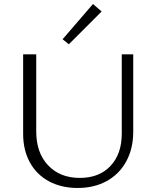

<svg xmlns="http://www.w3.org/2000/svg" viewBox="-20 -928 775 954"><path d="M95 -263V-658H160V-275Q160 -169 219 -106.5Q278 -44 377 -44Q473 -44 529 -103.5Q585 -163 585 -264V-658H642V-274Q642 -190 607.5 -126.5Q573 -63 510.5 -28.5Q448 6 366 6Q285 6 223.5 -27Q162 -60 128.5 -121Q95 -182 95 -263ZM291 -733 442 -908 485 -871 322 -708Z"/></svg>

Font: Ysabeau Semilight
Style: Regular
Weight: 300
Designer: Christian Thalmann (Catharsis Fonts)
Version: Version 0.003